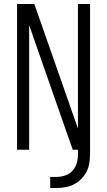

<svg xmlns="http://www.w3.org/2000/svg" viewBox="-20 -755 540 968"><path d="M233 193V137H264Q286 137 308 130Q330 123 345 106.5Q360 90 366.5 68.5Q373 47 373 24V0H347L312 -99L127 -628V0H66V-735H153L373 -107V-735H434V24Q434 47 430 69.5Q426 92 415.5 112Q405 132 388.5 148.5Q372 165 351.5 175Q331 185 308.5 189Q286 193 264 193Z"/></svg>

Font: Iosevka SS04 Light
Style: Regular
Weight: 300
Monospace: yes
Designer: Belleve Invis
Foundry: Belleve Invis
Version: Version 19.0.0; ttfautohint (v1.8.4)